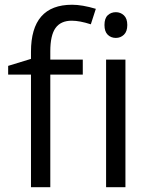

<svg xmlns="http://www.w3.org/2000/svg" viewBox="-20 -785 632 805"><path d="M327.1 -472.2H190.9V0H109.9V-472.2H14.2V-508.8L109.9 -538.1V-567.9Q109.9 -765.1 282.2 -765.1Q324.7 -765.1 381.8 -748L360.8 -683.1Q314 -698.2 280.8 -698.2Q234.9 -698.2 212.9 -667.7Q190.9 -637.2 190.9 -569.8V-535.2H327.1ZM505.9 0H424.8V-535.2H505.9ZM418 -680.2Q418 -708 431.6 -720.9Q445.3 -733.9 465.8 -733.9Q485.4 -733.9 499.5 -720.7Q513.7 -707.5 513.7 -680.2Q513.7 -652.8 499.5 -639.4Q485.4 -626 465.8 -626Q445.3 -626 431.6 -639.4Q418 -652.8 418 -680.2Z"/></svg>

Font: f01525491
Style: Regular
Weight: 400
Foundry: Ascender Corporation
Version: Version 1.10